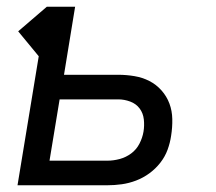

<svg xmlns="http://www.w3.org/2000/svg" viewBox="-20 -550 640 570"><path d="M32 0 95 -383 34 -457 119 -530H203L170 -328H331Q355 -328 379 -324Q403 -320 423.5 -309.5Q444 -299 459.5 -281.5Q475 -264 483 -242.5Q491 -221 491.5 -196.5Q492 -172 488 -147Q485 -126 477.5 -105.5Q470 -85 456 -67Q442 -49 423.5 -35.5Q405 -22 384 -14Q363 -6 341.5 -3Q320 0 299 0ZM127 -73H299Q317 -73 335.5 -78Q354 -83 369.5 -94.5Q385 -106 394 -123.5Q403 -141 406 -159Q409 -177 407 -195.5Q405 -214 394.5 -228Q384 -242 366.5 -248.5Q349 -255 331 -255H157Z"/></svg>

Font: Iosevka Curly Extended Oblique
Style: Regular
Weight: 400
Width: 7
Italic angle: -9°
Monospace: yes
Designer: Belleve Invis
Foundry: Belleve Invis
Version: Version 11.1.0; ttfautohint (v1.8.3)